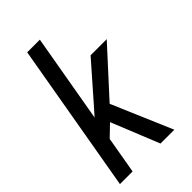

<svg xmlns="http://www.w3.org/2000/svg" viewBox="-227 -828 907 907"><g transform="rotate(-45 226.0 -375.0)"><path d="M128.4 -185.1 185.5 -240.2 282.7 0H375L245.6 -302.7L451.7 -528.3H343.8L191.4 -354.5L149.4 -307.1L226.6 -750H142.1L11.7 0H96.2Z"/></g></svg>

Font: Roboto Condensed
Style: Italic
Weight: 400
Designer: Google
Version: Version 1.000;PS 001.000;hotconv 1.0.88;makeotf.lib2.5.64775